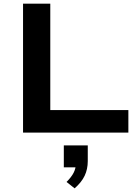

<svg xmlns="http://www.w3.org/2000/svg" viewBox="-20 -725 750 1050"><path d="M106 0V-705H255V-123H682V0ZM388 305 344 270Q371 243 383 219Q395 195 395 169L420 190H329V70H460V156Q460 200 443 236Q426 272 388 305Z"/></svg>

Font: Nunito Sans 10pt Expanded
Style: Bold
Weight: 700
Width: 7
Designer: Vernon Adams
Foundry: Vernon Adams
Version: Version 3.101;gftools[0.9.27]